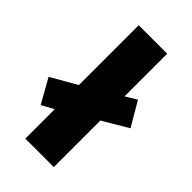

<svg xmlns="http://www.w3.org/2000/svg" viewBox="-247 -835 910 910"><g transform="rotate(45 208.5 -380.0)"><path d="M114 0V-197L53 -164L-15 -285L114 -359V-760H305V-474L361 -508L432 -387L305 -312V0Z"/></g></svg>

Font: Noto Sans Lao Black
Style: Regular
Weight: 900
Designer: Monotype Design Team
Foundry: Monotype Imaging Inc.
Version: Version 2.003; ttfautohint (v1.8.4.7-5d5b)